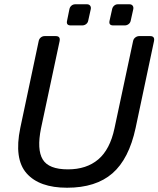

<svg xmlns="http://www.w3.org/2000/svg" viewBox="-20 -869 742 899"><path d="M75 -270 161 -676Q163 -687 171 -693.5Q179 -700 189 -700H241Q264 -700 259 -676L172 -268Q152 -169 180 -122.5Q208 -76 298 -76Q385 -76 440 -122.5Q495 -169 516 -268L603 -676Q605 -687 613.5 -693.5Q622 -700 632 -700H683Q706 -700 701 -676L615 -270Q584 -125 506.5 -57.5Q429 10 294 10Q164 10 104.5 -57.5Q45 -125 75 -270ZM294 -772 305 -826Q307 -836 314.5 -842.5Q322 -849 333 -849H387Q397 -849 402 -842.5Q407 -836 405 -826L393 -772Q391 -762 383 -756Q375 -750 365 -750H311Q289 -750 294 -772ZM493 -772 505 -826Q507 -836 514.5 -842.5Q522 -849 532 -849H586Q596 -849 601 -842.5Q606 -836 604 -826L592 -772Q590 -762 582 -756Q574 -750 564 -750H510Q488 -750 493 -772Z"/></svg>

Font: SVN-Rubik
Style: Italic
Weight: 400
Italic angle: -12°
Designer: Hubert and Fischer
Foundry: Hubert & Fischer
Version: Version 2.101; ttfautohint (v1.8.3)